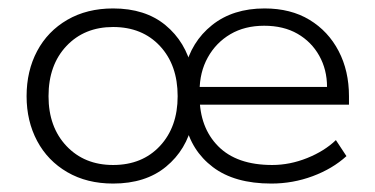

<svg xmlns="http://www.w3.org/2000/svg" viewBox="-20 -425 889 455"><path d="M248 10Q186 10 139.5 -17Q93 -44 68 -91Q43 -138 43 -197Q43 -257 68 -304Q93 -351 139.5 -378Q186 -405 248 -405Q324 -405 372 -365.5Q420 -326 435 -261H418Q433 -326 482.5 -365.5Q532 -405 607 -405Q669 -405 713.5 -378Q758 -351 782.5 -304Q807 -257 807 -197V-177H431V-219H755Q755 -260 736.5 -293Q718 -326 685 -345Q652 -364 606 -364Q560 -364 526 -344Q492 -324 472.5 -289Q453 -254 453 -209V-197Q453 -123 497 -78.5Q541 -34 625 -34Q667 -34 708 -50.5Q749 -67 776 -93L801 -55Q768 -25 721 -7.5Q674 10 623 10Q536 10 484.5 -29Q433 -68 419 -133L436 -134Q422 -70 373.5 -30Q325 10 248 10ZM248 -34Q317 -34 359 -79Q401 -124 401 -197Q401 -271 359 -316Q317 -361 248 -361Q180 -361 137.5 -316Q95 -271 95 -197Q95 -124 137.5 -79Q180 -34 248 -34Z"/></svg>

Font: Rokkitt SemiBold Light
Style: Regular
Weight: 300
Version: Version 3.103